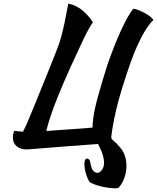

<svg xmlns="http://www.w3.org/2000/svg" viewBox="-20 -762 867 1060"><path d="M107 -35Q115 -50 126 -74Q136 -98 150.5 -132.5Q165 -167 183.5 -212.5Q202 -258 261 -404Q282 -456 295.5 -491.5Q309 -527 318.5 -561.5Q328 -596 336.5 -637Q345 -678 357 -742Q399 -734 433.5 -706Q468 -678 493 -639Q484 -627 471 -604Q458 -581 442.5 -549Q427 -517 409 -477Q391 -437 370 -393Q284 -201 258 -116Q245 -77 235 -38Q237 -38 238 -39Q286 -42 379 -49Q459 -54 491 -58Q491 -100 505 -166Q519 -232 573 -404Q591 -456 610.5 -505.5Q630 -555 649 -596Q668 -637 685.5 -668Q703 -699 717 -714Q727 -713 743.5 -706.5Q760 -700 777 -691Q794 -682 808 -671.5Q822 -661 827 -652Q809 -635 791 -608Q773 -581 755.5 -546Q738 -511 721 -470Q704 -429 675.5 -342Q647 -255 633 -202Q619 -149 609.5 -101Q600 -53 595 -13Q594 -9 594 -6Q596 0 597 6Q612 20 626 33Q642 49 654 66Q669 89 674.5 117Q680 145 677 173.5Q674 202 663 229Q652 256 634 275Q623 279 599.5 277Q576 275 551 270Q526 265 504 257Q482 249 473 241Q464 225 457 204.5Q450 184 447.5 166Q445 148 446.5 134Q448 120 455 115Q464 110 474 121Q476 123 477.5 130Q479 137 480.5 145Q482 153 484.5 161Q487 169 490 174Q498 186 508.5 190.5Q519 195 529 189Q562 167 552 113Q546 78 521 33Q406 41 130 63H126Q92 63 71.5 45Q51 27 51 -2Q51 -10 53 -21Q55 -32 59 -40Q76 -37 92 -36Q99 -36 107 -35Z"/></svg>

Font: Sweet Mavka Script
Style: Regular
Weight: 500
Designer: Pablo Impallari/Anastassiya Vishnevskaya
Foundry: Pablo Impallari/ Anastassiya Vishnevskaya
Version: Version 2.0/www.impallari.com/   behance.net/sweetcherry